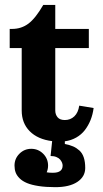

<svg xmlns="http://www.w3.org/2000/svg" viewBox="-20 -567 421 782"><path d="M156.2 -546.9H205.1V-449.2H341.8V-371.1H205.1V-117.2Q205.1 -100.6 214.5 -89.4Q223.9 -78.1 244.1 -78.1Q266.8 -78.1 282.7 -93.1Q298.6 -108.2 302.7 -136.7L361.3 -127Q357.9 -100.8 348.9 -78.2Q339.8 -55.7 325.7 -37.2Q311.5 -18.8 290.5 -6.8Q269.5 5.1 244.1 8.5V19.5Q264.2 23.4 278 29.4Q291.7 35.4 303.6 46.1Q315.4 56.9 321.3 74.6Q327.1 92.3 327.1 117.2Q327.1 152.6 294.9 174Q262.7 195.3 205.1 195.3Q166.7 195.3 137.6 190.8Q108.4 186.3 90 178.6Q71.5 170.9 59.9 159.4Q48.3 147.9 43.7 135.4Q39.1 122.8 39.1 107.4Q39.1 79.1 59.1 59.1Q79.1 39.1 107.4 39.1Q135.7 39.1 155.8 59.1Q175.8 79.1 175.8 107.4Q175.8 121.8 170.2 134.8Q179.9 136.7 195.3 136.7Q235.1 136.7 235.1 107.4Q235.1 101.8 232.7 95.6Q230.2 89.4 225 83Q219.7 76.7 209.6 72.5Q199.5 68.4 186 68.4L192.4 7.8Q133.8 0.5 101.1 -32.5Q68.4 -65.4 68.4 -117.2V-371.1H19.5V-449.2H29.3Q66.9 -449.2 95.7 -470.7Q124.5 -492.2 156.2 -546.9Z"/></svg>

Font: Orelega One
Style: Regular
Weight: 400
Version: Version 1.1 ; ttfautohint (v1.8.3)